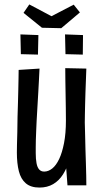

<svg xmlns="http://www.w3.org/2000/svg" viewBox="-20 -835 462 865"><path d="M158 10Q119 10 96.5 -9Q74 -28 65 -63.5Q56 -99 56 -148Q56 -160 56.5 -183.5Q57 -207 58 -239Q59 -271 59 -308Q60 -343 61 -374.5Q62 -406 62.5 -433.5Q63 -461 63.5 -483Q64 -505 64 -520L158 -526Q157 -501 155.5 -474.5Q154 -448 152.5 -419.5Q151 -391 149 -359.5Q147 -328 145 -290Q144 -266 143 -244.5Q142 -223 141.5 -204.5Q141 -186 141 -170.5Q141 -155 141 -145Q141 -119 144.5 -100Q148 -81 156.5 -71.5Q165 -62 179 -62Q198 -62 215.5 -76Q233 -90 246.5 -118.5Q260 -147 268.5 -190.5Q277 -234 277 -292L315 -297Q314 -247 309 -201Q304 -155 293 -116.5Q282 -78 264 -49.5Q246 -21 219.5 -5.5Q193 10 158 10ZM284 0 276 -108Q277 -155 277 -201Q277 -247 277 -292Q277 -318 276.5 -348.5Q276 -379 275.5 -410.5Q275 -442 274.5 -472Q274 -502 274 -528L369 -526Q368 -500 367 -472.5Q366 -445 365 -418.5Q364 -392 363.5 -367Q363 -342 362.5 -320.5Q362 -299 362 -283Q363 -256 363.5 -225Q364 -194 365 -161.5Q366 -129 367 -98.5Q368 -68 368.5 -43Q369 -18 369 0ZM256 -708 169 -710 86 -777 112 -815 212 -762 312 -814 340 -779ZM151 -589 74 -591 72 -680 153 -677ZM353 -589 275 -591 273 -680 354 -677Z"/></svg>

Font: Truculenta SemiBold
Style: Regular
Weight: 600
Version: Version 1.002